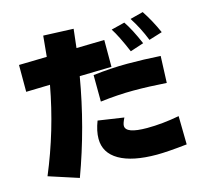

<svg xmlns="http://www.w3.org/2000/svg" viewBox="-124 -960 1249 1180"><g transform="rotate(-15 500.0 -369.5)"><path d="M51.8 20.5Q161.1 -240.2 211.9 -518.6L59.6 -514.6V-685.5L237.3 -689.5Q242.2 -735.4 250 -821.3L441.4 -813.5Q437.5 -778.3 427.7 -694.3L605.5 -698.2V-527.3L402.3 -522.5Q349.6 -211.9 241.2 82ZM414.1 -120.1Q414.1 -169.9 437.5 -230.5L601.6 -206.1Q585 -172.9 585 -157.2Q585 -107.4 720.7 -107.4Q817.4 -107.4 925.8 -127.9L928.7 52.7Q802.7 66.4 736.3 66.4Q581.1 66.4 497.6 18.1Q414.1 -30.3 414.1 -120.1ZM486.3 -506.8Q601.6 -520.5 704.6 -520.5Q807.6 -520.5 915 -513.7L908.2 -343.8Q796.9 -351.6 698.2 -351.6Q599.6 -351.6 487.3 -337.9ZM666 -748 752 -769.5Q791 -711.9 831.1 -617.2L745.1 -588.9Q699.2 -697.3 666 -748ZM794.9 -781.2 877.9 -802.7Q923.8 -733.4 959 -653.3L874 -627Q840.8 -710.9 794.9 -781.2Z"/></g></svg>

Font: GenEi M Gothic v2 Black
Style: Regular
Weight: 900
Version: Version 2.0